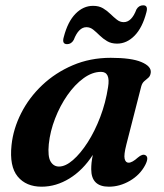

<svg xmlns="http://www.w3.org/2000/svg" viewBox="-20 -692 618 724"><path d="M456.5 -147Q446.5 -108 450 -93.2Q453.5 -78.5 465 -78.5Q478.5 -78.5 500 -98Q517 -112.5 528 -107Q543 -99.5 527.5 -69.5Q508 -32.5 469.8 -10.2Q431.5 12 390.5 12Q324 12 324 -54Q324 -65.5 325.2 -78.2Q326.5 -91 330 -108Q293 -50.5 242.2 -19.2Q191.5 12 137 12Q78.5 12 46.8 -26.2Q15 -64.5 23.5 -145Q30 -206.5 59.8 -265.2Q89.5 -324 139.2 -371Q189 -418 254.5 -446Q320 -474 397.5 -474Q475.5 -474 513.2 -458Q551 -442 548.5 -418.5Q547 -405.5 539.5 -399Q532 -392.5 524 -385.8Q516 -379 512.5 -366ZM164 -148.5Q159.5 -102 170.8 -83Q182 -64 202.5 -64Q227 -64 255.2 -88.5Q283.5 -113 310.5 -155Q337.5 -197 358 -250.8Q378.5 -304.5 387.5 -363.5Q397 -421 361 -421Q328 -421 295 -397Q262 -373 234.2 -333.2Q206.5 -293.5 187.8 -245.2Q169 -197 164 -148.5ZM421.5 -527.5Q399.5 -527.5 384 -536.8Q368.5 -546 356 -558.2Q343.5 -570.5 331.8 -580Q320 -589.5 306 -589.5Q276.5 -589.5 258 -541.5Q249 -525.5 233 -525.5Q212.5 -525.5 220.5 -552.5Q235.5 -610.5 264.8 -640.2Q294 -670 331 -670Q353 -670 368.5 -660.8Q384 -651.5 396.5 -639.2Q409 -627 420.8 -617.8Q432.5 -608.5 446.5 -608.5Q476.5 -608.5 494.5 -656.5Q503.5 -672 520 -672Q539.5 -672 532 -645.5Q517 -587.5 487.5 -557.5Q458 -527.5 421.5 -527.5Z"/></svg>

Font: Fraunces 9pt SemiBold
Style: Italic
Weight: 600
Italic angle: -16°
Version: Version 1.000;[b76b70a41]